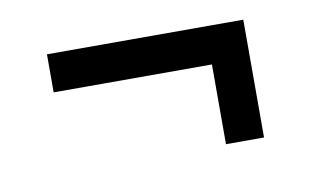

<svg xmlns="http://www.w3.org/2000/svg" viewBox="-37 -339 505 313"><g transform="rotate(-10 215.5 -182.5)"><path d="M316 -85V-217H54V-280H379V-85Z"/></g></svg>

Font: Saira UltraCondensed Medium
Style: Regular
Weight: 500
Width: 1
Designer: Hector Gatti with collaboration of the Omnibus-Type team
Foundry: Omnibus-Type
Version: Version 1.101